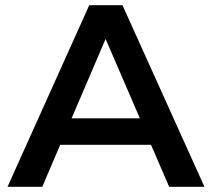

<svg xmlns="http://www.w3.org/2000/svg" viewBox="-20 -720 817 740"><path d="M562 -162H212L143 0H9L324 -700H452L768 0H632ZM519 -264 387 -570 256 -264Z"/></svg>

Font: APTA Sans SemiBold
Style: Bold
Weight: 600
Version: Version 7.200